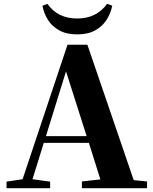

<svg xmlns="http://www.w3.org/2000/svg" viewBox="-20 -984 801 1004"><path d="M202.1 -954.1 228 -963.9Q281.7 -887.2 383.8 -887.2Q484.4 -887.2 540 -963.9L566.9 -954.1Q559.1 -914.6 537.4 -880.4Q515.6 -846.2 477.8 -825.2Q439.9 -804.2 383.8 -804.2Q327.6 -804.2 289.8 -825.2Q252 -846.2 230.5 -880.4Q209 -914.6 202.1 -954.1ZM325.2 -610.8 220.2 -272H433.1ZM408.2 0V-35.2L504.9 -45.9L444.8 -236.8H209L149.9 -46.9L242.2 -34.2V0H14.2V-34.2L98.1 -46.9L333 -750H437L679.2 -42L749 -35.2V0Z"/></svg>

Font: Source Han Serif TW Heavy
Style: Regular
Weight: 900
Designer: Ryoko NISHIZUKA Ë•øÂ°öÊ∂ºÂ≠ê (kana & ideographs); Frank Grie√ühammer (Latin, Greek & Cyrillic); Wenlong ZHANG Âº†ÊñáÈæô 
Foundry: Adobe
Version: Version 2.003;hotconv 1.1.1;makeotfexe 2.6.0